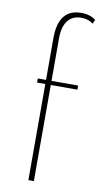

<svg xmlns="http://www.w3.org/2000/svg" viewBox="-97 -921 528 966"><g transform="rotate(10 167.5 -437.5)"><path d="M121 0V-491H79V-512H121V-727Q121 -776.5 134 -809.2Q147 -842 172.8 -858.5Q198.5 -875 237 -875Q260.5 -875 279 -869.2Q297.5 -863.5 312 -852L302 -831Q279 -851 241.5 -851Q212 -851 191.2 -837Q170.5 -823 159.8 -796.2Q149 -769.5 149 -732V-512H285V-491H149V0Z"/></g></svg>

Font: Spartan Thin Thin
Style: Regular
Weight: 250
Version: Version 1.004